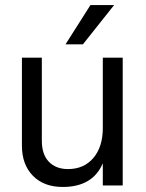

<svg xmlns="http://www.w3.org/2000/svg" viewBox="-20 -736 580 762"><path d="M433 -716 309 -560H240L339 -716ZM388 -507H467V0H388V-88Q348 6 229 6Q154 6 110.5 -38.5Q67 -83 67 -158V-507H146V-178Q146 -123 174 -94Q202 -65 250 -65Q313 -65 350.5 -109Q388 -153 388 -228Z"/></svg>

Font: Hind
Style: Regular
Weight: 400
Designer: Manushi Parikh, Satya Rajpurohit
Foundry: Indian Type Foundry
Version: Version 2.000;PS 1.0;hotconv 1.0.79;makeotf.lib2.5.61930